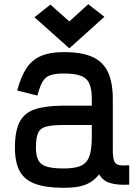

<svg xmlns="http://www.w3.org/2000/svg" viewBox="-20 -880 640 914"><path d="M284 14Q198 14 147 -5Q96 -24 73.5 -66Q51 -108 51 -178Q51 -256 73.5 -299.5Q96 -343 147 -360Q198 -377 284 -377H417V-409Q417 -455 405.5 -481.5Q394 -508 365.5 -519Q337 -530 284 -530Q242 -530 218.5 -521.5Q195 -513 182 -490Q169 -467 158 -425L62 -449Q79 -514 105 -554Q131 -594 174 -613Q217 -632 284 -632Q371 -632 422 -608Q473 -584 495 -534.5Q517 -485 517 -409V-168Q517 -131 523 -114.5Q529 -98 546 -94.5Q563 -91 595 -93V-1Q538 2 503.5 -9Q469 -20 452 -50Q434 -27 410.5 -12.5Q387 2 356 8Q325 14 284 14ZM284 -78Q337 -78 365.5 -91Q394 -104 405.5 -136.5Q417 -169 417 -226V-285H284Q231 -285 202 -278Q173 -271 162 -248.5Q151 -226 151 -178Q151 -140 162 -118Q173 -96 202 -87Q231 -78 284 -78ZM310 -650 144 -798 220 -858 310 -778 400 -860 477 -800Z"/></svg>

Font: Victor Mono Thin
Style: Regular
Weight: 100
Monospace: yes
Designer: Rune Bjørnerås
Version: Version 1.561;gftools[0.9.30]